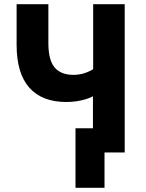

<svg xmlns="http://www.w3.org/2000/svg" viewBox="-20 -725 692 913"><path d="M477 168H339V-115H522V0H477ZM422 0V-267Q407 -259 387 -253Q367 -247 344 -243.5Q321 -240 295 -240Q180 -240 119.5 -308Q59 -376 59 -512V-705H210V-520Q210 -440 239.5 -404.5Q269 -369 330 -369Q354 -369 378 -376Q402 -383 423 -396V-705H573V0Z"/></svg>

Font: Nunito Sans 7pt Condensed ExtraBold
Style: Regular
Weight: 800
Width: 3
Designer: Vernon Adams
Foundry: Vernon Adams
Version: Version 3.101;gftools[0.9.27]